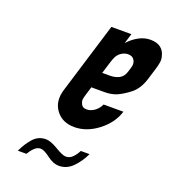

<svg xmlns="http://www.w3.org/2000/svg" viewBox="-125 -765 777 866"><g transform="rotate(20 263.0 -332.0)"><path d="M523.6 -614C516.4 -651.3 491.7 -670 449.7 -670C431.1 -670 412.7 -665.2 394.8 -655.5C376.8 -645.8 360.3 -632.7 345.2 -616L359.9 -664H263.9L159.6 -323C147.6 -283.7 151.8 -250.3 172.1 -223C192.4 -195.7 221.9 -182 260.5 -182C299.9 -182 337.6 -195.8 373.7 -223.5C409.8 -251.2 433.8 -284.3 445.6 -323H350.6C344.4 -309 335.2 -297.7 323.2 -289C311.3 -280.3 298.6 -276 285.3 -276C272.6 -276 264 -280.7 259.5 -290C255.1 -299.3 253.2 -307 254.1 -313C254.9 -319 256.8 -326.7 259.6 -336L272.1 -377H336.1C356.1 -377 374.3 -380.2 390.6 -386.5C406.8 -392.8 426.4 -404.7 449.4 -422C472.4 -439.3 489.3 -465.7 500.1 -501L516.6 -555C520.2 -567 522.9 -577.8 524.5 -587.5C526.1 -597.2 525.8 -606 523.6 -614ZM403.8 -500C398.7 -483.3 389.8 -471.7 377.1 -465C364.3 -458.3 349.3 -455 332 -455H296L310.1 -501C311.5 -505.7 314 -513.5 317.7 -524.5C321.4 -535.5 326.2 -544.5 332 -551.5C337.8 -558.5 344.8 -564 353 -568C361.3 -572 369.4 -574 377.4 -574C392 -574 402.3 -568.8 408.1 -558.5C414 -548.2 415 -536.7 411.1 -524ZM270.3 -44C259.7 -44 242.5 -51.2 218.9 -65.5C195.3 -79.8 175.8 -87 160.5 -87C136.5 -87 116.4 -78 100.2 -60C84.1 -42 70.1 -20.3 58.4 5H99.4C106.4 -7 114.4 -17.3 123.3 -26C132.3 -34.7 142.1 -39 152.8 -39C163.5 -39 178.7 -31.5 198.4 -16.5C218.2 -1.5 236.7 6 254.1 6C280.1 6 302.6 -3.8 321.6 -23.5C340.6 -43.2 356 -65.7 367.7 -91H325.7C319 -77.7 311.1 -66.5 302 -57.5C292.9 -48.5 282.3 -44 270.3 -44Z"/></g></svg>

Font: Din Kursivschrift
Style: Condensed Italic Polish
Weight: 400
Version: Version 1.07